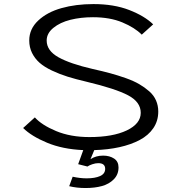

<svg xmlns="http://www.w3.org/2000/svg" viewBox="-20 -726 890 942"><path d="M409 91 363.5 79.5 388.5 10.5Q287 6 210.8 -25.8Q134.5 -57.5 93.5 -98L151 -150Q184.5 -112.5 255.2 -83Q326 -53.5 418.5 -53.5Q533.5 -53.5 602 -86.2Q670.5 -119 670.5 -172.5Q670.5 -225.5 608.8 -258.2Q547 -291 404.5 -325Q351 -337.5 311.2 -350Q271.5 -362.5 234.5 -380Q197.5 -397.5 174.2 -418Q151 -438.5 137.2 -466.2Q123.5 -494 123.5 -527.5Q123.5 -584 167.5 -625.2Q211.5 -666.5 281.8 -686.2Q352 -706 438.5 -706Q539 -706 614.2 -676.8Q689.5 -647.5 731.5 -606.5L675.5 -556Q641.5 -590.5 580.5 -616Q519.5 -641.5 436 -641.5Q376 -641.5 325.2 -628.8Q274.5 -616 241.8 -589.2Q209 -562.5 209 -527Q209 -477.5 266.5 -445.2Q324 -413 435 -387.5Q484.5 -376.5 521.2 -366.5Q558 -356.5 597 -342.8Q636 -329 663 -313.2Q690 -297.5 712.2 -278Q734.5 -258.5 745.5 -233.2Q756.5 -208 756.5 -178.5Q756.5 -133 732.5 -97.5Q708.5 -62 665.5 -39.2Q622.5 -16.5 566.2 -4Q510 8.5 442.5 10.5L424 55Q450 37.5 486 37.5Q517.5 37.5 539.5 51.8Q561.5 66 561.5 95.5Q561.5 130 538.5 153.5Q515.5 177 480.2 186.8Q445 196.5 400 196.5Q356 196.5 319.5 187.5L336.5 141Q373.5 149 405 149Q446 149 471 137.8Q496 126.5 496 102.5Q496 74.5 462 74.5Q448.5 74.5 433 79.8Q417.5 85 409 91Z"/></svg>

Font: League Mono Wide Light
Style: Regular
Weight: 300
Width: 8
Designer: Tyler Finck
Foundry: The League of Moveable Type / Tyler Finck
Version: Version 2.210